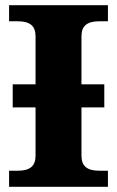

<svg xmlns="http://www.w3.org/2000/svg" viewBox="-20 -720 451 740"><path d="M294 -120V-306H382V-395H294V-580C294 -620 315 -638 363 -638H396V-700H15V-638H48C96 -638 117 -620 117 -580V-395H29V-306H117V-120C117 -80 96 -62 48 -62H15V0H396V-62H363C315 -62 294 -80 294 -120Z"/></svg>

Font: LT Superior Serif ExtraBold
Style: Regular
Weight: 800
Designer: Daniel Lyons
Foundry: LyonsType
Version: Version 2.120;FEAKit 1.0